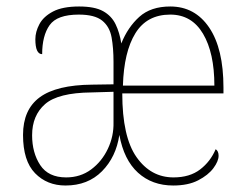

<svg xmlns="http://www.w3.org/2000/svg" viewBox="-20 -562 759 592"><path d="M182 10Q125 10 88 -28Q51 -66 51 -146Q51 -224 102.5 -262Q154 -300 264 -301L330 -302V-371Q330 -414 324 -447Q318 -480 295 -498.5Q272 -517 223 -517Q156 -517 133 -484.5Q110 -452 110 -395Q89 -395 89 -441Q89 -464 101.5 -487.5Q114 -511 143.5 -526.5Q173 -542 224 -542Q272 -542 298 -527.5Q324 -513 336.5 -487Q349 -461 354 -428Q374 -478 409.5 -510Q445 -542 505 -542Q581 -542 625 -477Q669 -412 669 -292V-274H357Q357 -140 401 -77.5Q445 -15 515 -15Q565 -15 597 -39.5Q629 -64 645 -102Q654 -96 654 -82Q654 -65 638 -43.5Q622 -22 591 -6Q560 10 514 10Q449 10 405.5 -29.5Q362 -69 348 -146Q338 -78 294.5 -34Q251 10 182 10ZM641 -298Q641 -399 606 -458Q571 -517 505 -517Q433 -517 397.5 -459.5Q362 -402 359 -298ZM184 -15Q228 -15 261 -39.5Q294 -64 312.5 -103Q331 -142 330 -185V-279L262 -277Q159 -276 119 -241Q79 -206 79 -145Q79 -91 104 -53Q129 -15 184 -15Z"/></svg>

Font: Noto Serif Ethiopic SemiCondensed Thin
Style: Regular
Weight: 100
Width: 4
Designer: Monotype Design Team
Foundry: Monotype Imaging Inc.
Version: Version 2.102; ttfautohint (v1.8.4.7-5d5b)